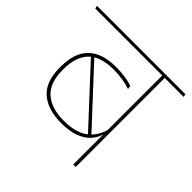

<svg xmlns="http://www.w3.org/2000/svg" viewBox="-174 -778 931 931"><g transform="rotate(45 291.0 -313.0)"><path d="M465.5 -615H448.5V0H465.5ZM379.5 -610.5H595.5L592 -625.5H376ZM-11 -610.5H544L541 -625.5H-14ZM132 -438.5 398 -151.5 411 -162 148 -445.5ZM70 -284Q70 -190.5 121 -145.5Q172 -100.5 266 -100.5Q321.5 -100.5 359.5 -115Q397.5 -129.5 419.5 -154Q441.5 -178.5 449 -208.5H450.5L449 -238Q432 -179 388 -148.2Q344 -117.5 266 -117.5Q181 -117.5 134.5 -158.5Q88 -199.5 88 -285.5V-293.5Q88 -379 130.5 -421.8Q173 -464.5 262 -464.5Q293.5 -464.5 322.8 -460Q352 -455.5 377.5 -446.5L375 -465Q352.5 -473 323.5 -477.2Q294.5 -481.5 262 -481.5Q166 -481.5 118 -434.5Q70 -387.5 70 -294.5Z"/></g></svg>

Font: Anek Devanagari Medium Thin
Style: Regular
Weight: 250
Version: Version 1.003